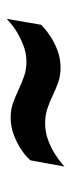

<svg xmlns="http://www.w3.org/2000/svg" viewBox="164 -594 216 585"><g transform="rotate(90 272.5 -301.0)"><path d="M37 -213 55 -318Q55 -318 65 -327Q75 -336 92.5 -347.5Q110 -359 134 -368Q158 -377 186 -377Q210 -377 230 -370Q250 -363 269.5 -353.5Q289 -344 310 -337Q331 -330 355 -330Q382 -330 406 -339Q430 -348 448 -359.5Q466 -371 476.5 -380Q487 -389 487 -389L468 -285Q468 -285 458.5 -275.5Q449 -266 431 -254.5Q413 -243 389 -234Q365 -225 337 -225Q313 -225 292.5 -232.5Q272 -240 253 -249Q234 -258 213 -265.5Q192 -273 168 -273Q141 -273 117 -263.5Q93 -254 75.5 -243Q58 -232 47.5 -222.5Q37 -213 37 -213Z"/></g></svg>

Font: Archivo Condensed
Style: Bold Italic
Weight: 700
Width: 3
Italic angle: -10°
Designer: Hector Gatti
Foundry: Omnibus-Type
Version: Version 2.001